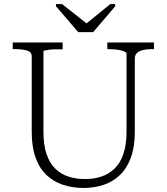

<svg xmlns="http://www.w3.org/2000/svg" viewBox="-20 -920 825 950"><path d="M367 -761H441L550 -889V-900H526L392 -791H425L287 -900H257V-889ZM195 -268Q195 -202 210.5 -157Q226 -112 254 -85Q282 -58 319.5 -46Q357 -34 401 -34Q445 -34 482 -46.5Q519 -59 547 -86Q575 -113 590.5 -158Q606 -203 606 -268V-655Q606 -660 598 -664Q590 -668 577 -671Q564 -674 549 -675.5Q534 -677 520 -677H511V-710H742V-677H731Q707 -677 688 -672.5Q669 -668 658 -658Q647 -648 647 -631V-268Q647 -193 627.5 -140Q608 -87 573.5 -54Q539 -21 493 -5.5Q447 10 394 10Q339 10 292 -5.5Q245 -21 210 -54Q175 -87 156 -140Q137 -193 137 -268V-641Q137 -663 113.5 -670Q90 -677 54 -677H43V-710H290V-676H281Q267 -676 251.5 -676Q236 -676 223.5 -674Q211 -672 203 -670.5Q195 -669 195 -666Z"/></svg>

Font: Roboto Serif 36pt ExtraLight
Style: Regular
Weight: 250
Designer: Greg Gazdowicz
Foundry: Commercial Type
Version: Version 1.008